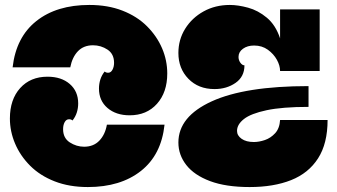

<svg xmlns="http://www.w3.org/2000/svg" viewBox="-20 -738 1364 776"><path d="M31 -466Q45 -588 127 -653Q209 -718 341 -718Q416 -718 475 -695Q534 -672 574 -632Q614 -592 635 -543Q656 -494 656 -441Q656 -365 614.5 -318.5Q573 -272 504 -272Q449 -272 414.5 -301.5Q380 -331 380 -380Q380 -399 385.5 -416.5Q391 -434 403 -449Q408 -444 417 -444Q428 -444 434.5 -456Q441 -468 441 -484Q441 -520 414.5 -537.5Q388 -555 356 -555Q318 -555 295 -531Q272 -507 264 -466ZM701 -524Q701 -578 728.5 -622Q756 -666 803 -692Q850 -718 909 -718Q942 -718 982.5 -707Q1023 -696 1058.5 -666.5Q1094 -637 1112 -583V-700H1272V-451H1112Q1112 -473 1099 -496.5Q1086 -520 1062.5 -537Q1039 -554 1007 -554Q980 -554 962 -541Q944 -528 944 -508Q944 -495 951.5 -484.5Q959 -474 968 -474Q968 -428 932 -403Q896 -378 847 -378Q782 -378 741.5 -419.5Q701 -461 701 -524ZM645 -234Q632 -112 549.5 -47Q467 18 335 18Q260 18 201 -5Q142 -28 102 -68Q62 -108 41 -157.5Q20 -207 20 -259Q20 -336 61.5 -382Q103 -428 172 -428Q228 -428 262 -398.5Q296 -369 296 -320Q296 -301 290.5 -283.5Q285 -266 273 -251Q268 -256 259 -256Q248 -256 241.5 -244.5Q235 -233 235 -216Q235 -180 262 -162.5Q289 -145 320 -145Q358 -145 381.5 -169.5Q405 -194 412 -234ZM701 -162Q701 -267 836 -328.5Q971 -390 1227 -390V-306Q1121 -306 1057.5 -292.5Q994 -279 966 -257Q938 -235 938 -209Q938 -190 956.5 -177Q975 -164 1006 -164Q1027 -164 1050.5 -172Q1074 -180 1092 -199.5Q1110 -219 1112 -253H1304Q1304 -158 1265.5 -98Q1227 -38 1156.5 -10Q1086 18 989 18Q893 18 829 -6Q765 -30 733 -71Q701 -112 701 -162Z"/></svg>

Font: Exile
Style: Regular
Weight: 400
Designer: Bartłomiej Rózga @rozgatype
Version: Version 1.000; ttfautohint (v1.8.4.7-5d5b)